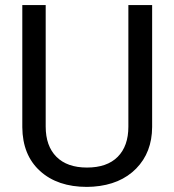

<svg xmlns="http://www.w3.org/2000/svg" viewBox="-20 -731 688 761"><path d="M583 -710.9V-227.5Q582.5 -127 519.8 -63Q457 1 349.6 8.8L324.7 9.8Q208 9.8 138.7 -53.2Q69.3 -116.2 68.4 -226.6V-710.9H161.1V-229.5Q161.1 -152.3 203.6 -109.6Q246.1 -66.9 324.7 -66.9Q404.3 -66.9 446.5 -109.4Q488.8 -151.9 488.8 -229V-710.9Z"/></svg>

Font: Noboto
Style: Regular
Weight: 400
Designer: Google
Version: Version 2.001101; 2014